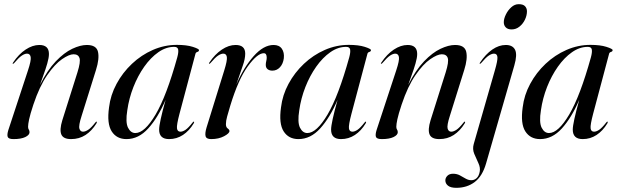

<svg xmlns="http://www.w3.org/2000/svg" viewBox="-20 -658 2962 920"><path d="M41.5 -352.5Q39 -353 42.5 -358Q69.5 -398.5 102.8 -420.5Q136 -442.5 168.5 -442.5Q214.5 -442.5 214.5 -399.5Q214.5 -381.5 206.5 -353.8Q198.5 -326 188 -297.8Q177.5 -269.5 171.5 -251Q207 -322 247.2 -364Q287.5 -406 326.2 -424.2Q365 -442.5 396 -442.5Q442 -442.5 449.5 -409.8Q457 -377 440 -323L371 -102.5Q356 -56 360.5 -41.5Q365 -27 377.5 -27Q388.5 -27 402.5 -36Q416.5 -45 436.5 -70.5Q440.5 -76 443 -75Q446 -74 442 -66.5Q420 -31 389.8 -11.2Q359.5 8.5 320.5 8.5Q283.5 8.5 274 -13.5Q264.5 -35.5 278.5 -81.5L351 -311Q367 -362 361 -380Q355 -398 332.5 -398Q311.5 -398 277.2 -374.5Q243 -351 206.2 -298Q169.5 -245 140 -157Q124.5 -110 119.5 -86.2Q114.5 -62.5 114.5 -50.5Q114.5 -42 118 -37Q121.5 -32 121.5 -24.5Q121.5 -11 101 -1.2Q80.5 8.5 45 8.5Q21 8.5 17 -2Q13 -12.5 20 -35L114 -320.5Q130 -368.5 127 -384.8Q124 -401 109.5 -401Q99 -401 84.8 -391.8Q70.5 -382.5 48 -356Q44 -351.5 41.5 -352.5Z M840 -112.5Q826 -59.5 828 -43.2Q830 -27 844.5 -27Q855.5 -27 869 -36Q882.5 -45 902.5 -70.5Q906.5 -76 909 -75Q912 -74 908 -66.5Q886.5 -31 856.5 -11.2Q826.5 8.5 790 8.5Q742.5 8.5 742.5 -37Q742.5 -68.5 773.5 -179.5Q736.5 -93.5 690.2 -42.5Q644 8.5 586 8.5Q539 8.5 515.2 -28.5Q491.5 -65.5 502.5 -143.5Q509.5 -202.5 538.5 -256.2Q567.5 -310 612.2 -352.2Q657 -394.5 712.5 -418.8Q768 -443 827.5 -443Q874 -443 903.8 -433.5Q933.5 -424 933.5 -418Q933.5 -411.5 925.8 -409.2Q918 -407 916.5 -400ZM590 -130Q580.5 -71.5 593.5 -46Q606.5 -20.5 628.5 -20.5Q673 -20.5 725.5 -109.2Q778 -198 829.5 -383.5Q836 -407.5 833.8 -420.5Q831.5 -433.5 814.5 -433.5Q775.5 -433.5 738.8 -407.8Q702 -382 671.2 -338.5Q640.5 -295 619.2 -240.8Q598 -186.5 590 -130Z M982 -352.5Q980 -353 983 -358Q1009.5 -398 1042.8 -420.2Q1076 -442.5 1109 -442.5Q1155 -442.5 1155 -401Q1155 -376 1143.2 -343Q1131.5 -310 1112 -252Q1148 -335.5 1195.5 -389Q1243 -442.5 1291 -442.5Q1318 -442.5 1330.5 -424.5Q1343 -406.5 1340 -379Q1336.5 -352 1321.5 -335.8Q1306.5 -319.5 1285 -319.5Q1271 -319.5 1262.2 -326.5Q1253.5 -333.5 1253.5 -347Q1253.5 -356.5 1255.8 -365.2Q1258 -374 1258 -382Q1258 -403 1244 -403Q1213.5 -403 1167.8 -340.8Q1122 -278.5 1083.5 -152Q1074.5 -121.5 1068.5 -100.2Q1062.5 -79 1062.5 -63Q1062.5 -48.5 1071 -42.5Q1079.5 -36.5 1079.5 -30Q1079.5 -19 1053.5 -5.2Q1027.5 8.5 992 8.5Q968.5 8.5 965 -5.8Q961.5 -20 970 -48L1054.5 -320.5Q1069.5 -368.5 1067 -384.8Q1064.5 -401 1050 -401Q1039.5 -401 1025.2 -391.8Q1011 -382.5 988.5 -356Q984.5 -351.5 982 -352.5Z M1664 -112.5Q1650 -59.5 1652 -43.2Q1654 -27 1668.5 -27Q1679.5 -27 1693 -36Q1706.5 -45 1726.5 -70.5Q1730.5 -76 1733 -75Q1736 -74 1732 -66.5Q1710.5 -31 1680.5 -11.2Q1650.5 8.5 1614 8.5Q1566.5 8.5 1566.5 -37Q1566.5 -68.5 1597.5 -179.5Q1560.5 -93.5 1514.2 -42.5Q1468 8.5 1410 8.5Q1363 8.5 1339.2 -28.5Q1315.5 -65.5 1326.5 -143.5Q1333.5 -202.5 1362.5 -256.2Q1391.5 -310 1436.2 -352.2Q1481 -394.5 1536.5 -418.8Q1592 -443 1651.5 -443Q1698 -443 1727.8 -433.5Q1757.5 -424 1757.5 -418Q1757.5 -411.5 1749.8 -409.2Q1742 -407 1740.5 -400ZM1414 -130Q1404.5 -71.5 1417.5 -46Q1430.5 -20.5 1452.5 -20.5Q1497 -20.5 1549.5 -109.2Q1602 -198 1653.5 -383.5Q1660 -407.5 1657.8 -420.5Q1655.5 -433.5 1638.5 -433.5Q1599.5 -433.5 1562.8 -407.8Q1526 -382 1495.2 -338.5Q1464.5 -295 1443.2 -240.8Q1422 -186.5 1414 -130Z M1806 -352.5Q1803.5 -353 1807 -358Q1834 -398.5 1867.2 -420.5Q1900.5 -442.5 1933 -442.5Q1979 -442.5 1979 -399.5Q1979 -381.5 1971 -353.8Q1963 -326 1952.5 -297.8Q1942 -269.5 1936 -251Q1971.5 -322 2011.8 -364Q2052 -406 2090.8 -424.2Q2129.5 -442.5 2160.5 -442.5Q2206.5 -442.5 2214 -409.8Q2221.5 -377 2204.5 -323L2135.5 -102.5Q2120.5 -56 2125 -41.5Q2129.5 -27 2142 -27Q2153 -27 2167 -36Q2181 -45 2201 -70.5Q2205 -76 2207.5 -75Q2210.5 -74 2206.5 -66.5Q2184.5 -31 2154.2 -11.2Q2124 8.5 2085 8.5Q2048 8.5 2038.5 -13.5Q2029 -35.5 2043 -81.5L2115.5 -311Q2131.5 -362 2125.5 -380Q2119.5 -398 2097 -398Q2076 -398 2041.8 -374.5Q2007.5 -351 1970.8 -298Q1934 -245 1904.5 -157Q1889 -110 1884 -86.2Q1879 -62.5 1879 -50.5Q1879 -42 1882.5 -37Q1886 -32 1886 -24.5Q1886 -11 1865.5 -1.2Q1845 8.5 1809.5 8.5Q1785.5 8.5 1781.5 -2Q1777.5 -12.5 1784.5 -35L1878.5 -320.5Q1894.5 -368.5 1891.5 -384.8Q1888.5 -401 1874 -401Q1863.5 -401 1849.2 -391.8Q1835 -382.5 1812.5 -356Q1808.5 -351.5 1806 -352.5Z M2431.5 -517Q2413 -517 2403.5 -526.8Q2394 -536.5 2394 -551.5Q2394 -568 2403.8 -588.2Q2413.5 -608.5 2429.8 -623.2Q2446 -638 2465.5 -638Q2487 -638 2496 -628Q2505 -618 2505 -604Q2505 -584 2495.5 -564Q2486 -544 2469.2 -530.5Q2452.5 -517 2431.5 -517ZM2444.5 -344.5 2309 125.5Q2291.5 186 2254.8 214Q2218 242 2166.5 242Q2139.5 242 2126.8 231.8Q2114 221.5 2114 206.5Q2114 194 2123.8 184.2Q2133.5 174.5 2151 174.5Q2169 174.5 2183.5 182.2Q2198 190 2211.2 197.8Q2224.5 205.5 2238.5 205.5Q2252.5 205.5 2263.5 195.8Q2274.5 186 2278.5 165.5Q2282.5 145 2272.2 123.5Q2262 102 2252.5 79.2Q2243 56.5 2250 32L2351 -320Q2365 -368 2363.5 -384.5Q2362 -401 2347 -401Q2336.5 -401 2322.2 -391.8Q2308 -382.5 2285.5 -356Q2281.5 -351.5 2279 -352.5Q2277 -353 2280 -358Q2307 -398.5 2338.8 -420.5Q2370.5 -442.5 2403.5 -442.5Q2436.5 -442.5 2448 -419.5Q2459.5 -396.5 2444.5 -344.5Z M2822 -112.5Q2808 -59.5 2810 -43.2Q2812 -27 2826.5 -27Q2837.5 -27 2851 -36Q2864.5 -45 2884.5 -70.5Q2888.5 -76 2891 -75Q2894 -74 2890 -66.5Q2868.5 -31 2838.5 -11.2Q2808.5 8.5 2772 8.5Q2724.5 8.5 2724.5 -37Q2724.5 -68.5 2755.5 -179.5Q2718.5 -93.5 2672.2 -42.5Q2626 8.5 2568 8.5Q2521 8.5 2497.2 -28.5Q2473.5 -65.5 2484.5 -143.5Q2491.5 -202.5 2520.5 -256.2Q2549.5 -310 2594.2 -352.2Q2639 -394.5 2694.5 -418.8Q2750 -443 2809.5 -443Q2856 -443 2885.8 -433.5Q2915.5 -424 2915.5 -418Q2915.5 -411.5 2907.8 -409.2Q2900 -407 2898.5 -400ZM2572 -130Q2562.5 -71.5 2575.5 -46Q2588.5 -20.5 2610.5 -20.5Q2655 -20.5 2707.5 -109.2Q2760 -198 2811.5 -383.5Q2818 -407.5 2815.8 -420.5Q2813.5 -433.5 2796.5 -433.5Q2757.5 -433.5 2720.8 -407.8Q2684 -382 2653.2 -338.5Q2622.5 -295 2601.2 -240.8Q2580 -186.5 2572 -130Z"/></svg>

Font: Fraunces 144pt S000
Style: Italic
Weight: 400
Italic angle: -16°
Version: Version 1.000; ttfautohint (v1.8.3)